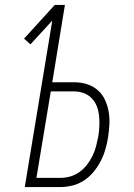

<svg xmlns="http://www.w3.org/2000/svg" viewBox="-20 -755 540 775"><path d="M80 0 191 -672 103 -576 77 -599 201 -735H242L191 -423H280Q306 -423 330.5 -415.5Q355 -408 374 -391.5Q393 -375 403.5 -352.5Q414 -330 418.5 -304.5Q423 -279 421.5 -252.5Q420 -226 416 -199Q412 -175 405 -151Q398 -127 386 -104Q374 -81 357.5 -61Q341 -41 319 -26.5Q297 -12 272 -6Q247 0 223 0ZM127 -37H223Q243 -37 263 -42.5Q283 -48 300.5 -60.5Q318 -73 331.5 -90.5Q345 -108 354 -127Q363 -146 368 -165.5Q373 -185 377 -205Q380 -226 381 -246.5Q382 -267 380 -287Q378 -307 371 -325.5Q364 -344 350.5 -358Q337 -372 318.5 -379Q300 -386 280 -386H185Z"/></svg>

Font: Iosevka Term Curly XLt Obl
Style: Regular
Weight: 200
Italic angle: -9°
Designer: Belleve Invis
Foundry: Belleve Invis
Version: Version 32.3.0